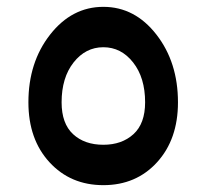

<svg xmlns="http://www.w3.org/2000/svg" viewBox="-20 -607 603 561"><path d="M63 -308Q63 -425 126.5 -506Q190 -587 282 -587Q374 -587 437 -506Q500 -425 500 -308Q500 -200 439 -133Q378 -66 282 -66Q186 -66 124.5 -133Q63 -200 63 -308ZM282 -184Q336 -184 370 -215Q404 -246 404 -308Q404 -380 369 -424.5Q334 -469 282 -469Q230 -469 195 -424.5Q160 -380 160 -308Q160 -246 193.5 -215Q227 -184 282 -184Z"/></svg>

Font: FiraGO Medium
Style: Regular
Weight: 500
Designer: bBox Type
Foundry: bBox Type GmbH
Version: Version 1.001;PS 001.001;hotconv 1.0.88;makeotf.lib2.5.64775